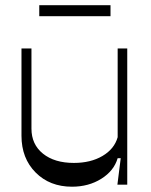

<svg xmlns="http://www.w3.org/2000/svg" viewBox="-20 -705 576 733"><path d="M254.9 7.8Q169.9 7.8 116 -46.4Q62 -100.6 62 -187V-520H100.1V-213.9Q100.1 -153.8 144 -118.4Q188 -83 262.2 -83Q326.2 -83 371.3 -109.6Q416.5 -136.2 429.2 -181.2V-520H465.8V0H428.2L440.9 -101.1H429.2Q415 -52.7 366.7 -22.5Q318.4 7.8 254.9 7.8ZM129.9 -643.1V-685.1H401.9V-643.1Z"/></svg>

Font: Ribes
Style: Regular
Weight: 400
Designer: Luigi Gorlero
Foundry: Collletttivo
Version: Version 2.100;Glyphs 3.2 (3217)